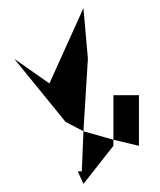

<svg xmlns="http://www.w3.org/2000/svg" viewBox="-20 -735 395 474"><path d="M15 -590 142 -434 186 -411 197 -590 186 -715 102 -529ZM172 -312 186 -281 260 -375V-390L186 -411L182 -312ZM260 -390 323 -375V-500H260Z"/></svg>

Font: bitstorm
Style: ulcn
Weight: 400
Version: Version 0.2